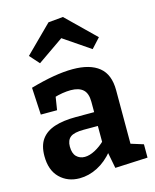

<svg xmlns="http://www.w3.org/2000/svg" viewBox="-123 -904 806 999"><g transform="rotate(-15 280.5 -404.5)"><path d="M482.2 -71.2 462.8 -99.4 549.2 -72.4V-0.6L373.6 7.6L355.2 -87.6L364.8 -84.6Q325.4 -36.4 278 -12.2Q230.6 12 181.2 12Q117.2 12 75.1 -29.2Q33 -70.4 33 -146.8Q33 -203.6 57.6 -237.1Q82.2 -270.6 129 -285.8Q175.8 -301 243.2 -301H351.6L342.2 -290.4V-356.4Q342.2 -402.8 319.6 -422.9Q297 -443 253.8 -443Q232.8 -443 208.7 -439.2Q184.6 -435.4 157 -426.8L171.4 -442.4L158.4 -360.6H70.8L62.8 -507.2Q130.6 -526.6 187.3 -536.3Q244 -546 291.2 -546Q384.4 -546 433.3 -506.2Q482.2 -466.4 482.2 -382ZM173.6 -160.6Q173.6 -123.6 191.2 -106.1Q208.8 -88.6 235.6 -88.6Q261.2 -88.6 291.1 -104.3Q321 -120 348.2 -146.8L342.2 -123V-237L352 -226.6H266Q214 -226.6 193.8 -210.6Q173.6 -194.6 173.6 -160.6ZM136 -619.7 90 -671.3 233.7 -814 313.3 -821.3 467 -671.3 419.7 -619.7 226.7 -751 323.7 -749.7Z"/></g></svg>

Font: Bitter Thin
Style: Regular
Weight: 100
Designer: Sol Matas, and Bitter project Authors
Foundry: Sol Matas
Version: Version 2.002